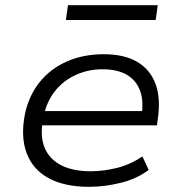

<svg xmlns="http://www.w3.org/2000/svg" viewBox="-20 -712 697 740"><path d="M323 8Q229 8 168 -25Q107 -58 83 -121Q59 -184 76 -272Q91 -343 132.5 -395Q174 -447 237.5 -475Q301 -503 380 -503Q459 -503 509 -473.5Q559 -444 579.5 -388.5Q600 -333 588 -252L585 -229H121L130 -284H552L525 -261Q535 -323 519.5 -363.5Q504 -404 467.5 -424.5Q431 -445 375 -445Q319 -445 270.5 -422.5Q222 -400 190 -358.5Q158 -317 147 -258L145 -247Q134 -184 153 -140.5Q172 -97 217 -74.5Q262 -52 329 -52Q378 -52 429.5 -64.5Q481 -77 529 -109L553 -57Q508 -23 446 -7.5Q384 8 323 8ZM234 -635 242 -692H588L580 -635Z"/></svg>

Font: Nunito Sans 7pt SemiExpanded Light
Style: Italic
Weight: 300
Width: 6
Italic angle: -9°
Designer: Vernon Adams
Foundry: Vernon Adams
Version: Version 3.101;gftools[0.9.27]